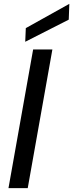

<svg xmlns="http://www.w3.org/2000/svg" viewBox="-20 -977 380 997"><path d="M24 0 152 -720H252L124 0ZM111 -760 114 -831 340 -957 337 -875Z"/></svg>

Font: DM Sans 18pt Medium
Style: Italic
Weight: 500
Italic angle: -10°
Designer: Colophon Foundry, Jonny Pinhorn
Foundry: Colophon Foundry
Version: Version 4.004;gftools[0.9.30]